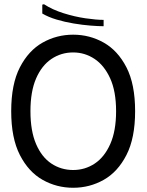

<svg xmlns="http://www.w3.org/2000/svg" viewBox="-20 -876 693 908"><path d="M33 -350Q33 -478 74 -557.5Q115 -637 181.5 -674.5Q248 -712 326 -712Q404 -712 470.5 -674.5Q537 -637 578 -557.5Q619 -478 619 -350Q619 -223 578 -143Q537 -63 470.5 -25.5Q404 12 326 12Q248 12 181.5 -25.5Q115 -63 74 -143Q33 -223 33 -350ZM124 -350Q124 -257 150.5 -195Q177 -133 223 -102.5Q269 -72 326 -72Q382 -72 428 -102.5Q474 -133 501.5 -195Q529 -257 529 -350Q529 -444 501 -505.5Q473 -567 427 -597.5Q381 -628 326 -628Q269 -628 223 -597Q177 -566 150.5 -504.5Q124 -443 124 -350ZM188 -856Q228 -830 280.5 -813.5Q333 -797 384 -789.5Q435 -782 470 -782V-752Q445 -752 407.5 -755Q370 -758 328 -765Q286 -772 247.5 -783.5Q209 -795 180 -812V-854Z"/></svg>

Font: Phudu
Style: Regular
Weight: 400
Version: Version 1.005;gftools[0.9.23]